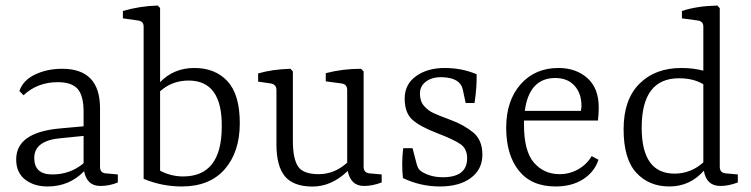

<svg xmlns="http://www.w3.org/2000/svg" viewBox="-20 -673 2742 701"><path d="M153.8 7.8Q104 7.8 71.5 -17.6Q39.1 -43 39.1 -90.8Q39.1 -189.9 199.2 -204.1L285.2 -211.9V-264.2Q285.2 -324.2 263.2 -348.6Q241.2 -373 190.9 -373Q116.7 -373 65.9 -325.2L50.8 -340.8Q64 -379.9 107.9 -400.9Q151.9 -421.9 207 -421.9Q345.2 -421.9 345.2 -277.8V-64Q345.2 -41 367.2 -40L410.2 -36.1V-6.8Q377.9 6.3 346.2 5.9Q297.4 5.9 287.1 -47.9Q232.9 7.8 153.8 7.8ZM105 -96.2Q105 -36.1 170.9 -36.1Q236.8 -36.1 285.2 -77.1V-176.8L206.1 -168.9Q105 -161.1 105 -96.2Z M648.4 -28.8Q788.6 -28.8 789.6 -208Q792.5 -378.9 668.5 -378.9Q608.4 -378.9 564.5 -339.8V-49.8Q604.5 -28.8 648.4 -28.8ZM504.4 -576.2Q504.4 -595.2 484.4 -598.1L428.7 -606V-632.8Q489.7 -650.9 555.7 -652.8L564.5 -644V-373Q614.3 -424.8 689.9 -424.8Q765.6 -424.8 810.5 -376.5Q855.5 -328.1 855.5 -223.1Q855.5 -118.2 800.5 -55.2Q745.6 7.8 643.6 7.8Q571.3 7.8 504.4 -20Z M989.3 -146V-344.2Q989.3 -364.3 969.2 -368.2L922.4 -375V-404.8Q973.1 -419.9 1040.5 -421.9L1049.3 -412.1V-159.2Q1049.3 -94.2 1067.9 -65.7Q1086.4 -37.1 1143.8 -37.1Q1201.2 -37.1 1247.6 -79.1V-344.2Q1247.6 -365.2 1227.5 -368.2L1169.4 -376V-405.8Q1230.5 -421.9 1298.3 -421.9L1307.6 -412.1V-64Q1307.6 -42 1329.6 -40L1373.5 -36.1V-6.8Q1338.4 6.3 1308.6 5.9Q1260.7 5.9 1249.5 -48.8Q1190.4 8.3 1120.6 8.1Q1050.8 7.8 1020 -29.5Q989.3 -66.9 989.3 -146Z M1596.7 -25.9Q1685.5 -25.9 1685.5 -95.2Q1685.5 -129.4 1661.9 -146.2Q1638.2 -163.1 1575.7 -187Q1513.2 -210.9 1485.4 -236.1Q1457.5 -261.2 1457.5 -313.2Q1457.5 -365.2 1499 -395Q1540.5 -424.8 1603.5 -424.8Q1666.5 -424.8 1720.2 -401.9Q1721.2 -352.1 1712.4 -296.9H1680.2L1669.4 -347.2Q1659.7 -389.2 1594.2 -391.1Q1558.1 -392.1 1535.6 -375.5Q1513.2 -358.9 1513.2 -331.1Q1513.2 -303.2 1528.3 -286.1Q1543.5 -269 1562.3 -260.3Q1581.1 -251.5 1627.2 -234.4Q1673.3 -217.3 1707.3 -189.7Q1741.2 -162.1 1741.2 -108.4Q1741.2 -54.7 1699.2 -23.4Q1657.2 7.8 1586.2 7.8Q1515.1 7.8 1451.2 -22.9Q1445.3 -73.7 1452.1 -131.8H1486.3L1500.5 -77.1Q1505.4 -55.2 1518.6 -46.9Q1551.8 -25.9 1596.7 -25.9Z M2007.3 -388.2Q1912.1 -388.2 1896 -268.1H2101.1Q2103 -282.2 2103 -286.1Q2103 -332 2077.6 -360.1Q2052.2 -388.2 2007.3 -388.2ZM2019 -424.8Q2083 -424.8 2124.5 -387.9Q2166 -351.1 2166 -280.8Q2166 -254.9 2163.1 -232.9H1893.1V-217.8Q1893.1 -120.6 1929.7 -78.9Q1966.3 -37.1 2022.9 -37.1Q2060.1 -37.1 2091.6 -55.2Q2123 -73.2 2140.1 -103L2165 -89.8Q2150.9 -45.9 2109.6 -19Q2068.4 7.8 2008.3 7.8Q1920.4 7.8 1874.3 -50Q1828.1 -107.9 1828.1 -206.5Q1828.1 -305.2 1880.6 -365Q1933.1 -424.8 2019 -424.8Z M2467.8 -424.8Q2510.7 -424.8 2547.9 -415V-576.2Q2547.9 -595.2 2527.8 -598.1L2469.7 -606V-632.8Q2522.9 -650.9 2599.1 -652.8L2607.9 -643.1V-64Q2607.9 -42 2629.9 -40L2673.8 -36.1V-6.8Q2638.7 6.3 2609.9 5.9Q2559.1 5.9 2549.8 -49.8Q2499 7.8 2424.1 7.8Q2349.1 7.8 2303 -42.5Q2256.8 -92.8 2256.8 -201.2Q2256.8 -309.6 2314.5 -367.2Q2372.1 -424.8 2467.8 -424.8ZM2442.9 -39.1Q2502 -39.1 2547.9 -80.1V-365.2Q2512.7 -387.2 2459 -387.2Q2322.8 -387.2 2322.8 -207Q2322.8 -39.1 2442.9 -39.1Z"/></svg>

Font: Yrsa-Light
Style: Regular
Weight: 300
Designer: Anna Giedrys (Yrsa+Rasa design), David Brezina (Yrsa art-direction, Rasa art-direction, design)
Foundry: Rosetta Type Foundry
Version: Version 1.001;PS 1.1;hotconv 1.0.88;makeotf.lib2.5.647800